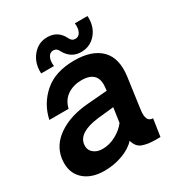

<svg xmlns="http://www.w3.org/2000/svg" viewBox="-175 -846 914 974"><g transform="rotate(-30 281.5 -359.5)"><path d="M124 -582Q121.1 -644 155.5 -685.1Q189.9 -726.1 241.2 -726.1Q304.2 -726.1 332 -668.9Q341.8 -647 362.8 -647Q382.8 -647 392.8 -666.5Q402.8 -686 398.9 -716.8H473.1Q477.1 -655.8 443.1 -615Q409.2 -574.2 355 -574.2Q295.9 -574.2 265.1 -630.9Q255.4 -652.8 235.1 -652.8Q214.8 -652.8 204.8 -632.8Q194.8 -612.8 199.2 -582ZM157.2 6.8Q77.1 6.8 33 -36.6Q-11.2 -80.1 -1 -155.8Q10.3 -230 78.6 -275.9Q147 -321.8 250 -330.1L368.2 -339.8L369.1 -352.1Q383.3 -450.2 283.2 -450.2Q236.3 -450.2 201.2 -427Q166 -403.8 154.8 -356.9H42Q60.1 -441.9 125 -498.5Q189.9 -555.2 301.8 -555.2Q404.8 -555.2 456.3 -503.7Q507.8 -452.1 494.1 -350.1Q488.3 -311 479.7 -246.1Q471.2 -181.2 469.2 -169.9Q459.5 -101.1 502 -101.1L486.8 0H451.2Q429.2 -1 415.5 -2.9Q401.9 -4.9 385 -10.5Q368.2 -16.1 357.7 -29.1Q347.2 -42 341.8 -62Q314.9 -31.2 264.2 -12.2Q213.4 6.8 157.2 6.8ZM203.1 -94.2Q244.1 -94.2 282.5 -115.2Q320.8 -136.2 342.8 -166L355 -251L262.2 -241.2Q142.1 -227.1 132.8 -162.1Q128.9 -131.3 149.4 -112.8Q169.9 -94.2 203.1 -94.2Z"/></g></svg>

Font: Oakes Grotesk
Style: SemiBold Italic
Weight: 600
Designer: Samuel Oakes
Foundry: Samuel Oakes
Version: Version 1.0 | wf-rip DC20170320